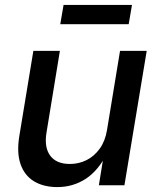

<svg xmlns="http://www.w3.org/2000/svg" viewBox="-20 -743 633 770"><path d="M210 7.3Q155.3 7.3 116.9 -15.6Q78.6 -38.6 62.5 -84.5Q46.4 -130.4 57.6 -198.2L113.8 -539.1H220.2L166.5 -211.4Q156.7 -151.9 181.4 -118.7Q206.1 -85.4 260.3 -85.4Q295.9 -85.4 326.9 -100.8Q357.9 -116.2 379.9 -146.7Q401.9 -177.2 409.2 -221.7L461.4 -539.1H568.4L479 0H376.5L397.9 -132.3H411.6Q375.5 -59.6 324.2 -26.1Q272.9 7.3 210 7.3ZM509.3 -723.1 496.1 -646H221.7L234.9 -723.1Z"/></svg>

Font: Inter 18pt Medium
Style: Italic
Weight: 500
Italic angle: -9.3988°
Designer: Rasmus Andersson
Foundry: rsms
Version: Version 4.001;git-66647c0bb